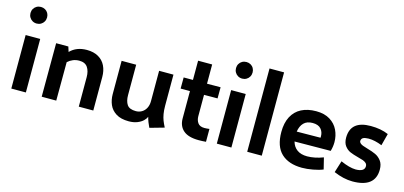

<svg xmlns="http://www.w3.org/2000/svg" viewBox="-66 -1186 3469 1648"><g transform="rotate(15 1668.0 -362.0)"><path d="M61.5 -669.4Q61.5 -689.9 71.3 -706.8Q81.1 -723.6 97.9 -733.2Q114.7 -742.7 135.7 -742.7Q156.2 -742.7 173.1 -733.2Q189.9 -723.6 199.5 -706.8Q209 -689.9 209 -669.4Q209 -648.4 199.5 -631.6Q189.9 -614.7 173.1 -605Q156.2 -595.2 135.7 -595.2Q114.7 -595.2 97.9 -605Q81.1 -614.7 71.3 -631.6Q61.5 -648.4 61.5 -669.4ZM70.3 -475.6H199.7V0H70.3Z M798.8 -297.9V0H669.9V-262.2Q669.9 -315.4 647.2 -348.9Q624.5 -382.3 572.3 -382.3Q543.5 -382.3 517.6 -371.8Q491.7 -361.3 470.7 -341.8L469.7 0H340.3L341.3 -475.6H449.7L463.9 -430.7Q520 -488.3 611.8 -488.3Q673.3 -488.3 715.3 -463.9Q757.3 -439.5 778.1 -396.5Q798.8 -353.5 798.8 -297.9Z M1301.8 19Q1279.3 -26.4 1268.1 -69.8Q1261.2 -52.2 1242.2 -33.7Q1223.1 -15.1 1190.9 -2.2Q1158.7 10.7 1115.7 10.7Q1045.9 10.7 1002.9 -16.1Q960 -43 941.7 -85.7Q923.3 -128.4 923.3 -179.7V-475.1H1052.7V-204.6Q1052.7 -152.3 1073.7 -120.8Q1094.7 -89.4 1152.8 -89.4Q1181.2 -89.4 1204.8 -103.3Q1228.5 -117.2 1242.4 -143.8Q1256.3 -170.4 1256.3 -206.1V-475.6H1383.8V-200.2Q1383.8 -157.7 1389.4 -126.5Q1395 -95.2 1404.1 -71.8Q1413.1 -48.3 1429.2 -17.1Z M1758.3 -102.1Q1777.8 -102.1 1802.7 -105.5V8.8Q1771.5 11.7 1738.3 11.7Q1646 11.7 1601.6 -26.6Q1557.1 -64.9 1557.1 -133.3V-376H1474.1L1474.6 -475.1H1557.1V-646H1682.1V-475.1Q1724.6 -475.6 1758.3 -475.6Q1792 -475.6 1802.7 -475.6L1802.2 -376.5Q1791.5 -376.5 1758.1 -376.5Q1724.6 -376.5 1682.1 -376V-186.5Q1682.1 -151.4 1699.7 -126.7Q1717.3 -102.1 1758.3 -102.1Z M1887.7 -669.4Q1887.7 -689.9 1897.5 -706.8Q1907.2 -723.6 1924.1 -733.2Q1940.9 -742.7 1961.9 -742.7Q1982.4 -742.7 1999.3 -733.2Q2016.1 -723.6 2025.6 -706.8Q2035.2 -689.9 2035.2 -669.4Q2035.2 -648.4 2025.6 -631.6Q2016.1 -614.7 1999.3 -605Q1982.4 -595.2 1961.9 -595.2Q1940.9 -595.2 1924.1 -605Q1907.2 -614.7 1897.5 -631.6Q1887.7 -648.4 1887.7 -669.4ZM1896.5 -475.6H2025.9V0H1896.5Z M2166.5 -740.2H2295.9V0H2166.5Z M2868.7 -272.5Q2868.7 -233.4 2856.9 -192.9L2536.1 -190.4Q2548.3 -145 2582.8 -120.1Q2617.2 -95.2 2672.4 -95.2Q2705.1 -95.2 2741.7 -102.5Q2778.3 -109.9 2814.9 -124L2839.8 -22.9Q2805.2 -8.3 2752 1.5Q2698.7 11.2 2655.3 11.2Q2536.6 11.2 2470.9 -50.5Q2405.3 -112.3 2405.3 -240.7Q2405.3 -320.8 2434.3 -376.7Q2463.4 -432.6 2518.3 -461.2Q2573.2 -489.7 2650.4 -489.7Q2723.6 -489.7 2772.7 -459.2Q2821.8 -428.7 2845.2 -379.4Q2868.7 -330.1 2868.7 -272.5ZM2743.7 -292Q2743.7 -331.1 2720 -357.7Q2696.3 -384.3 2646 -384.3Q2595.2 -384.3 2567.4 -355.7Q2539.6 -327.1 2532.2 -277.3L2743.2 -279.3Q2743.7 -283.7 2743.7 -292Z M2937 -25.9 2969.7 -130.4Q3048.3 -95.2 3104 -94.2Q3182.6 -94.7 3183.1 -143.1Q3183.1 -160.2 3171.9 -170.7Q3160.6 -181.2 3143.8 -187.3Q3127 -193.4 3097.7 -200.7Q3052.7 -212.4 3024.7 -224.6Q2996.6 -236.8 2975.8 -264.2Q2955.1 -291.5 2955.1 -338.4Q2956.5 -488.3 3134.8 -488.3Q3226.1 -488.3 3292.5 -459L3264.6 -352.5Q3199.2 -378.9 3144.5 -378.9Q3112.3 -378.4 3096.7 -370.1Q3081.1 -361.8 3079.6 -341.8Q3079.6 -329.6 3089.4 -321Q3099.1 -312.5 3113.8 -306.9Q3128.4 -301.3 3155.3 -293.5Q3200.7 -280.8 3231 -266.8Q3261.2 -252.9 3283.4 -223.9Q3305.7 -194.8 3305.7 -146.5Q3305.7 12.2 3104 12.2Q3023.4 11.7 2937 -25.9Z"/></g></svg>

Font: Selawik Semibold
Style: Regular
Weight: 600
Designer: Aaron Bell
Foundry: Microsoft Corporation
Version: Version 1.01